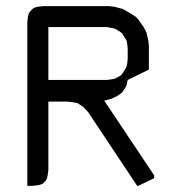

<svg xmlns="http://www.w3.org/2000/svg" viewBox="-20 -604 573 624"><path d="M68.8 0V-532.2L70.8 -549.8L73.2 -559.1L77.1 -565.9L85.9 -575.2L94.2 -580.1L103 -582L120.1 -584H335L352.1 -582L377.9 -575.2L395 -565.9L420.9 -549.8L429.2 -541L446.8 -516.1L456.1 -498L461.9 -473.1L463.9 -455.1V-377.9L395 -344.2L391.1 -326.2L386.2 -316.9L377.9 -305.2L374 -300.8L360.8 -292L342.8 -283.2L318.8 -276.9L320.8 -273.9L481 -34.2V-24.9L429.2 0H425.8L266.1 -240.2L249 -257.8L235.8 -266.1L231.9 -269L214.8 -272L198.2 -273.9H137.2V-50.8L134.8 -34.2L132.8 -24.9L128.9 -17.1L120.1 -7.8L111.8 -3.9L103 -2L85.9 0ZM137.2 -344.2H327.1L342.8 -346.2L352.1 -348.1L360.8 -352.1L374 -359.9L377.9 -365.2L386.2 -377.9L391.1 -387.2L393.1 -395L395 -412.1V-445.8L393.1 -463.9L391.1 -473.1L386.2 -480L377.9 -494.1L374 -498L360.8 -506.8L352.1 -511.2L342.8 -513.2L327.1 -516.1H137.2Z"/></svg>

Font: Petahja
Style: Regular
Weight: 400
Designer: T. Christopher White
Version: Version 1.1